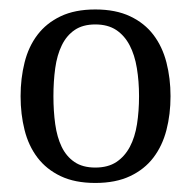

<svg xmlns="http://www.w3.org/2000/svg" viewBox="-20 -747 415 414"><path d="M24.4 -539.6Q24.4 -578.1 33 -612.3Q41.5 -646.5 60.8 -671.9Q80.1 -697.3 110.8 -711.9Q141.6 -726.6 185.5 -726.6Q229.5 -726.6 260.5 -711.9Q291.5 -697.3 310.8 -671.9Q330.1 -646.5 338.9 -612.3Q347.7 -578.1 347.7 -539.6Q347.7 -500.5 338.9 -466.6Q330.1 -432.6 310.8 -407.2Q291.5 -381.8 260.5 -367.2Q229.5 -352.5 185.5 -352.5Q141.6 -352.5 110.8 -367.2Q80.1 -381.8 60.8 -407.2Q41.5 -432.6 33 -466.6Q24.4 -500.5 24.4 -539.6ZM95.2 -539.6Q95.2 -507.3 99.1 -479.2Q103 -451.2 113 -430.4Q123 -409.7 140.6 -397.7Q158.2 -385.7 185.5 -385.7Q212.9 -385.7 231 -397.7Q249 -409.7 260 -430.4Q271 -451.2 275.4 -479.2Q279.8 -507.3 279.8 -539.6Q279.8 -571.8 275.1 -600.1Q270.5 -628.4 259.5 -649.4Q248.5 -670.4 230.5 -682.4Q212.4 -694.3 185.5 -694.3Q158.7 -694.3 141.1 -682.4Q123.5 -670.4 113.3 -649.4Q103 -628.4 99.1 -600.1Q95.2 -571.8 95.2 -539.6Z"/></svg>

Font: Arian Grqi
Style: Regular
Weight: 400
Designer: Ruben Hakobyan (Tarumian)
Foundry: Ruben Hakobyan (Tarumian)
Version: Version 1.003